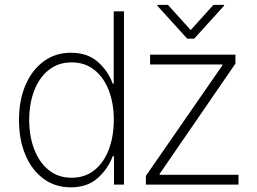

<svg xmlns="http://www.w3.org/2000/svg" viewBox="-20 -775 1080 806"><path d="M277 11.4Q211.3 11.4 162.3 -24.9Q113.3 -61.1 86.5 -125Q59.7 -188.9 59.7 -271.3Q59.7 -353.7 86.8 -417.3Q114 -480.8 163 -517.2Q212 -553.6 277.3 -553.6Q347.3 -553.6 390.8 -515.1Q434.3 -476.6 453.1 -423.7H457.4V-727.3H500.4V0H458.5V-119H453.1Q433.6 -66.4 390.3 -27.5Q346.9 11.4 277 11.4ZM280.9 -28.8Q336.3 -28.8 375.9 -60.4Q415.5 -92 436.6 -147Q457.7 -202.1 457.7 -271.7Q457.7 -341.3 436.6 -395.8Q415.5 -450.3 375.9 -481.7Q336.3 -513.1 280.9 -513.1Q224.8 -513.1 184.8 -481.4Q144.9 -449.6 123.8 -394.9Q102.6 -340.2 102.6 -271.7Q102.6 -203.1 123.8 -148.1Q144.9 -93 184.8 -60.9Q224.8 -28.8 280.9 -28.8ZM592.3 0V-36.6L913.4 -500.4V-504.3H610.1V-545.5H968.4V-508.2L650.2 -45.1V-41.2H981.2V0ZM685 -754.6 780.5 -648.8 876.1 -754.6H920.8V-751.1L795.1 -612.6H766L640.3 -751.1V-754.6Z"/></svg>

Font: Inter Extra Light BETA
Style: Regular
Weight: 200
Designer: Rasmus Andersson
Foundry: rsms
Version: Version 3.011;git-f93a4a705